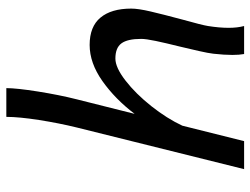

<svg xmlns="http://www.w3.org/2000/svg" viewBox="-114 -693 807 619"><g transform="rotate(-90 289.5 -383.5)"><path d="M421.9 -37.6Q421.9 -64 425.8 -99.1Q427.7 -115.7 434.6 -146Q441.4 -176.3 448.7 -206.5Q460.4 -253.4 467 -284.9Q473.6 -316.4 473.6 -332Q473.6 -376 459.2 -395.5Q444.8 -415 410.2 -415Q381.3 -415 339.1 -382.3Q296.9 -349.6 256.8 -299.1Q216.8 -248.5 193.8 -199.2L144 0H53.7L188 -539.6Q202.1 -597.2 212.2 -661.6Q222.2 -726.1 222.2 -766.6H314.9Q314.9 -733.9 304 -664.8Q293 -595.7 278.8 -539.6L231.9 -353Q279.3 -415.5 337.6 -456.8Q396 -498 454.1 -498Q513.2 -498 542.2 -463.1Q571.3 -428.2 571.3 -363.8Q571.3 -341.3 562 -301.5Q552.7 -261.7 535.6 -197.8Q518.1 -135.3 515.1 -116.2Q509.3 -79.6 509.3 -49.8Q509.3 -22 515.1 0H424.8Q421.9 -15.6 421.9 -37.6Z"/></g></svg>

Font: Lesson One
Style: Italic
Weight: 400
Italic angle: -14°
Designer: But Ko, Victor Gaultney, Annie Olsen, Julie Remington, Don Collingsworth, Eric Hays, Becca Hirsbrunner
Version: Version 1.100